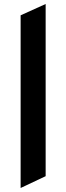

<svg xmlns="http://www.w3.org/2000/svg" viewBox="-20 -742 331 959"><path d="M83 197V-665.5L208 -722V138Z"/></svg>

Font: Overpass
Style: Bold
Weight: 700
Designer: Delve Withrington, Dave Bailey, Thomas Jockin
Foundry: Delve Fonts LLC
Version: Version 4.000; ttfautohint (v1.8.3)